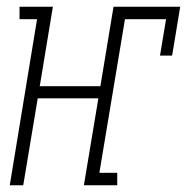

<svg xmlns="http://www.w3.org/2000/svg" viewBox="-20 -550 555 570"><path d="M9 0 90 -493H38V-530H137L98 -294H278L317 -530H515L491 -385H455L473 -493H351L275 -37H328V0H229L272 -258H92L49 0Z"/></svg>

Font: Iosevka Slab Extralight
Style: Italic
Weight: 200
Italic angle: -9°
Monospace: yes
Designer: Belleve Invis
Foundry: Belleve Invis
Version: Version 11.1.1; ttfautohint (v1.8.3)